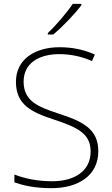

<svg xmlns="http://www.w3.org/2000/svg" viewBox="-20 -970 584 1000"><path d="M404 -943V-950H359C331 -907 271 -837 229 -798V-790H257C309 -833 371 -899 404 -943ZM492 -182C492 -299 410 -338 283 -379C177 -414 103 -444 103 -545C103 -643 186 -688 288 -688C343 -688 400 -678 459 -652L474 -686C416 -712 356 -724 290 -724C163 -724 63 -662 63 -544C63 -426 142 -386 259 -348C383 -307 452 -275 452 -181C452 -75 363 -26 252 -26C172 -26 107 -41 55 -61V-20C102 -4 160 10 249 10C385 10 492 -54 492 -182Z"/></svg>

Font: Noto Sans Sinhala UI ExtraLight
Style: Regular
Weight: 200
Designer: Jelle Bosma - Monotype Design Team
Foundry: Monotype Imaging Inc.
Version: Version 2.006